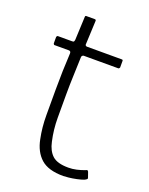

<svg xmlns="http://www.w3.org/2000/svg" viewBox="-115 -637 541 699"><g transform="rotate(20 155.5 -288.0)"><path d="M217 0Q159 0 130.5 -25.5Q102 -51 93 -97Q84 -140 84 -187.5Q84 -235 84 -287Q84 -323 85 -358Q86 -393 88 -428Q88 -437 80 -437H24Q23 -437 21.5 -439Q20 -441 20 -442V-467Q20 -468 21.5 -470Q23 -472 25 -472H80Q85 -472 86.5 -473.5Q88 -475 89 -481L93 -571Q93 -576 97 -576H130Q132 -576 133.5 -575Q135 -574 135 -571L131 -482Q130 -477 132 -474.5Q134 -472 138 -472H272Q275 -472 276 -471Q277 -470 277 -467V-442Q277 -442 275.5 -439.5Q274 -437 272 -437H138Q136 -437 133 -435Q130 -433 130 -428Q129 -392 127.5 -355.5Q126 -319 126 -282Q126 -239 126 -193Q126 -147 136 -103Q143 -70 162 -52.5Q181 -35 224 -35Q240 -35 255.5 -38.5Q271 -42 287 -48Q292 -51 293.5 -50Q295 -49 297 -46L304 -26Q306 -22 303.5 -19.5Q301 -17 295 -14Q285 -10 268.5 -6.5Q252 -3 237.5 -1.5Q223 0 217 0Z"/></g></svg>

Font: Glory Thin ExtraLight
Style: Regular
Weight: 250
Version: Version 1.011